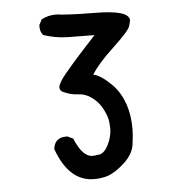

<svg xmlns="http://www.w3.org/2000/svg" viewBox="-46 -492 592 660"><g transform="rotate(-5 250.0 -162.5)"><path d="M253 125Q166 125 125 10Q130 -29 168 -29H174L193 -20Q220 45 254 45Q259 45 277 42.5Q295 40 309 12Q323 -16 323 -44Q323 -48 321.5 -65.5Q320 -83 307.5 -108.5Q295 -134 272.5 -151.5Q250 -169 223.5 -170Q197 -171 172 -183Q161 -188 161 -199Q161 -213 187 -244.5Q213 -276 241.5 -307.5Q270 -339 297 -368Q252 -368 206 -369Q160 -370 121 -384Q111 -395 111 -413V-419L121 -438Q144 -450 170 -450Q180 -450 191 -448Q246 -444 303 -444Q423 -444 423 -408Q423 -404 418 -388Q413 -372 357 -319.5Q301 -267 281 -233Q307 -228 345 -190Q399 -133 399 -35Q399 -16 394.5 17.5Q390 51 358.5 80Q327 109 300 118Q278 125 253 125Z"/></g></svg>

Font: Xiaolai SC
Style: Regular
Weight: 400
Designer: Nozomi Seto 瀬戸のぞみ
Version: Version 3.11;December 4, 2020;FontCreator 13.0.0.2613 64-bit